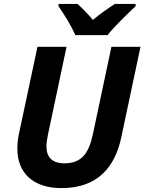

<svg xmlns="http://www.w3.org/2000/svg" viewBox="-20 -954 740 984"><path d="M366 -774H531C566 -818 635 -885 675 -922V-934H569C530 -909 495 -884 456 -852C433 -880 400 -914 377 -934H280V-922C307 -883 346 -821 366 -774ZM295 10C483 10 570 -100 602 -252L700 -714H551L456 -266C435 -167 397 -117 310 -117C248 -117 218 -148 218 -204C218 -221 221 -242 226 -265L321 -714H172L76 -263C71 -240 69 -212 69 -191C69 -70 147 10 295 10Z"/></svg>

Font: Noto Sans
Style: Bold Italic
Weight: 700
Italic angle: -12°
Designer: Monotype Design Team
Foundry: Monotype Imaging Inc.
Version: Version 2.013